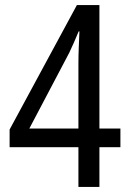

<svg xmlns="http://www.w3.org/2000/svg" viewBox="-20 -739 512 759"><path d="M456 -157H373V0H290V-157H18V-227L284 -719H373V-231H456ZM290 -488Q290 -520 291.5 -555Q293 -590 294 -615H291Q282 -593 272.5 -571.5Q263 -550 254 -531L96 -231H290Z"/></svg>

Font: Noto Sans Thai Looped Condensed
Style: Regular
Weight: 400
Width: 3
Designer: Sasikarn Vongin, Ben Mitchell
Foundry: The Fontpad Ltd
Version: Version 1.001; ttfautohint (v1.8.4.7-5d5b)